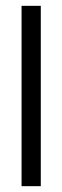

<svg xmlns="http://www.w3.org/2000/svg" viewBox="-20 -480 214 659"><path d="M120 -460V159H54V-460Z"/></svg>

Font: Genos Thin
Style: Regular
Weight: 400
Version: Version 1.010